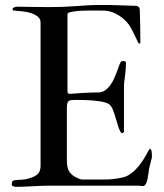

<svg xmlns="http://www.w3.org/2000/svg" viewBox="-20 -735 650 760"><path d="M140.6 -645.5Q140.6 -660.2 129.9 -668.9Q119.1 -677.7 103.5 -682.9Q87.9 -688 70.3 -689.9Q52.7 -691.9 39.1 -692.9Q35.6 -692.9 32.7 -693.6Q29.8 -694.3 29.8 -698.7Q29.8 -701.7 32.2 -703.6Q34.7 -705.6 38.1 -706.8Q41.5 -708 44.9 -708.3Q48.3 -708.5 50.8 -708.5Q54.2 -708.5 65.4 -708.3Q76.7 -708 93.3 -707.8Q109.9 -707.5 130.1 -707.3Q150.4 -707 172.4 -707Q210 -707 237.1 -708.3Q264.2 -709.5 286.4 -711.2Q308.6 -712.9 328.9 -714.1Q349.1 -715.3 372.6 -715.3Q381.8 -715.3 388.9 -715.3Q396 -715.3 403.3 -715.3Q410.6 -715.3 419.7 -715.1Q428.7 -714.8 441.7 -714.4Q454.6 -713.9 473.4 -713.4Q492.2 -712.9 519 -711.9Q524.4 -711.4 528.3 -708Q532.2 -704.6 533.2 -699.2Q534.2 -665.5 534.9 -635Q535.6 -604.5 535.6 -570.3Q535.6 -562.5 533.2 -562.5Q532.2 -562.5 530.3 -563Q528.3 -563.5 527.3 -565.9Q523.4 -573.7 519 -583Q514.6 -592.3 510 -601.8Q505.4 -611.3 500.7 -620.1Q496.1 -628.9 491.7 -635.3Q485.4 -644.5 475.1 -654.5Q464.8 -664.6 452.1 -672.9Q439.5 -681.2 425 -686.5Q410.6 -691.9 396.5 -692.9Q387.7 -692.9 381.1 -693.1Q374.5 -693.4 368.2 -693.4Q361.8 -693.4 355 -693.4Q348.1 -693.4 338.9 -693.4Q319.8 -693.4 299.6 -692.4Q279.3 -691.4 260.3 -687.5Q255.9 -686.5 251.5 -684.8Q247.1 -683.1 247.1 -676.8V-371.6Q248 -365.2 253.9 -363.3Q281.7 -365.7 313.2 -367.4Q344.7 -369.1 372.6 -369.1Q386.2 -370.1 397.2 -378.2Q408.2 -386.2 416.5 -397.7Q424.8 -409.2 431.2 -423.1Q437.5 -437 442.4 -450.2Q447.3 -463.4 450.9 -473.9Q454.6 -484.4 458 -489.7Q459.5 -492.2 460.9 -492.7Q462.4 -493.2 469.2 -493.2Q472.2 -493.2 475.3 -491.9Q478.5 -490.7 478.5 -488.3Q478.5 -470.7 477.3 -457Q476.1 -443.4 474.6 -432.6Q473.1 -421.9 471.9 -412.8Q470.7 -403.8 470.7 -395.5V-212.9Q469.7 -211.4 468.3 -210.4Q465.8 -208 463.4 -208Q459.5 -208 455.8 -215.1Q452.1 -222.2 448.5 -232.9Q444.8 -243.7 441.2 -256.8Q437.5 -270 433.3 -282.7Q429.2 -295.4 424.6 -305.7Q419.9 -315.9 414.1 -320.8Q408.7 -325.2 398.4 -328.6Q388.2 -332 375.2 -334Q362.3 -335.9 347.7 -337.2Q333 -338.4 319.6 -338.9Q306.2 -339.4 294.4 -339.4Q282.7 -339.4 275.9 -339.4Q265.1 -339.4 259 -338.1Q252.9 -336.9 249.8 -333Q246.6 -329.1 245.6 -321.8Q244.6 -314.5 244.6 -301.8V-105Q244.6 -90.8 246.1 -80.1Q247.6 -69.3 251.2 -61.3Q254.9 -53.2 261 -47.1Q267.1 -41 275.9 -35.6Q282.7 -31.7 291.3 -28.1Q299.8 -24.4 307.1 -24.4H383.8Q395 -24.4 404.1 -24.7Q413.1 -24.9 422.4 -25.6Q431.6 -26.4 441.9 -28.1Q452.1 -29.8 465.8 -32.7Q480.5 -36.1 493.2 -44.4Q505.9 -52.7 517.3 -64.5Q528.8 -76.2 539.1 -90.8Q549.3 -105.5 558.6 -121.6Q560.1 -124 564 -132.1Q567.9 -140.1 572.3 -144.5Q572.8 -145.5 574.7 -145.5Q576.7 -145.5 578.1 -142.1Q581.5 -135.7 581.5 -116.7Q581.5 -110.8 578.1 -98.9Q574.7 -86.9 572.3 -76.2Q569.8 -67.4 568.4 -54.2Q566.9 -41 564.5 -28.6Q562 -16.1 557.4 -7.3Q552.7 1.5 544.9 1.5Q542 1.5 540 1.2Q538.1 1 536.6 1Q535.2 0 528.3 0H168.5Q157.2 0 141.4 0.7Q125.5 1.5 109.4 2.2Q93.3 2.9 78.9 3.7Q64.5 4.4 56.2 4.4H42.5Q37.1 4.4 31.7 2.2Q26.4 0 26.4 -4.9Q26.4 -9.3 27.6 -13.7Q28.8 -18.1 33.2 -20.5Q34.2 -21 37.8 -21.5Q41.5 -22 45.9 -22.5Q50.3 -22.9 54.2 -23.2Q58.1 -23.4 60.1 -23.4Q71.8 -24.4 79.6 -25.1Q87.4 -25.9 98.1 -29.8Q119.1 -36.1 129.9 -46.6Q140.6 -57.1 140.6 -80.1Z"/></svg>

Font: IM FELL French Canon SC
Style: Regular
Weight: 400
Designer: Igino Marini
Foundry: Igino Marini
Version: 3.00